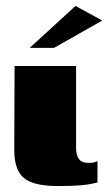

<svg xmlns="http://www.w3.org/2000/svg" viewBox="-20 -621 364 646"><path d="M175 5Q93 5 60.5 -22Q28 -49 28 -116L29 -399H236V-124Q236 -99 245.5 -86Q255 -73 276 -73Q293 -73 299.5 -75.5Q306 -78 308 -79V-7Q303 -6 290.5 -3Q278 0 251 2.5Q224 5 175 5ZM80 -460 234 -601 324 -552 162 -460Z"/></svg>

Font: Genos Thin Black
Style: Regular
Weight: 900
Version: Version 1.010